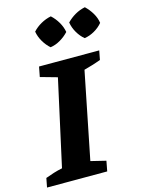

<svg xmlns="http://www.w3.org/2000/svg" viewBox="-161 -981 783 1057"><g transform="rotate(-15 230.5 -452.5)"><path d="M-28 0 -18 -52Q6 -61 30 -68.5Q54 -76 79 -81L187 -571L91 -598L102 -655H445L435 -603Q408 -593 384.5 -586Q361 -579 339 -573L240 -79L326 -58L315 0ZM236 -905Q259 -884 275 -856.5Q291 -829 296 -800Q276 -778 248 -761.5Q220 -745 191 -741Q169 -760 152.5 -788Q136 -816 131 -846Q151 -868 178.5 -883.5Q206 -899 236 -905ZM430 -905Q453 -883 469 -856Q485 -829 489 -800Q470 -777 442 -761Q414 -745 385 -741Q363 -759 346.5 -787Q330 -815 325 -846Q346 -868 373 -883.5Q400 -899 430 -905Z"/></g></svg>

Font: Piazzolla SC
Style: Bold Italic
Weight: 700
Italic angle: -11.3°
Designer: Juan Pablo del Peral
Foundry: Huerta Tipografica
Version: Version 1.330